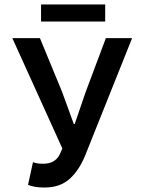

<svg xmlns="http://www.w3.org/2000/svg" viewBox="-20 -824 640 856"><path d="M179 12Q154 12 136.5 9Q119 6 105 0L127 -101Q135 -98 145 -96Q155 -94 172 -94Q199 -94 217 -104Q235 -114 246 -135L258 -162L35 -654H158L257 -414L309 -271H313L362 -414L452 -654H569L361 -134Q334 -66 291 -27Q248 12 179 12ZM163 -728V-804H449V-728Z"/></svg>

Font: Source Code Pro SemiBold
Style: Regular
Weight: 600
Monospace: yes
Designer: Paul D. Hunt, Teo Tuominen
Foundry: Adobe Systems Incorporated
Version: Version 1.018;hotconv 1.0.116;makeotfexe 2.5.65601